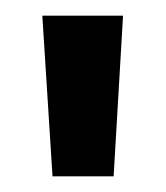

<svg xmlns="http://www.w3.org/2000/svg" viewBox="-20 -817 212 245"><path d="M34 -797H137L125 -592H47Z"/></svg>

Font: SVN-Poppins Medium
Style: Regular
Weight: 500
Designer: Ninad Kale (Devanagari), Jonny Pinhorn (Latin)
Foundry: Indian Type Foundry
Version: Version 3.002 2017; ttfautohint (v1.8.3)